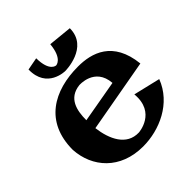

<svg xmlns="http://www.w3.org/2000/svg" viewBox="-191 -833 993 993"><g transform="rotate(-45 305.5 -336.0)"><path d="M452 -202C466 -54 329 -46 329 -46C237 -43 197 -131 186 -221L587 -293C568 -476 447 -510 348 -510C171 -510 24 -429 24 -224C32 -90 127 21 294 21C414 21 550 -38 599 -167ZM182 -283C182 -355 198 -427 284 -437C284 -437 405 -447 414 -324ZM328 -693C319 -594 272 -594 272 -594C272 -594 226 -594 225 -693L156 -680C153 -540 285 -540 285 -540C285 -540 458 -540 458 -680Z"/></g></svg>

Font: Peralta
Style: Regular
Weight: 400
Designer: Astigmatic (AOETI)
Foundry: Astigmatic (AOETI)
Version: Version 1.000